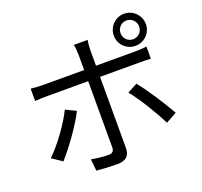

<svg xmlns="http://www.w3.org/2000/svg" viewBox="-148 -1019 1296 1231"><g transform="rotate(-20 500.0 -403.0)"><path d="M92 -518C119 -520 147 -521 177 -521H455V-70C455 -44 443 -32 416 -32C390 -32 344 -36 300 -44L308 36C348 40 408 43 450 43C510 43 536 16 536 -37V-521H801C825 -521 855 -521 882 -519V-602C857 -598 824 -597 800 -597H536V-699C536 -721 539 -757 542 -771H448C452 -756 455 -722 455 -700V-597H177C145 -597 120 -599 92 -602ZM709 -739C709 -678 758 -630 818 -630C879 -630 928 -678 928 -739C928 -799 879 -849 818 -849C758 -849 709 -799 709 -739ZM61 -139 130 -92C186 -154 280 -281 322 -367L252 -401C213 -320 127 -201 61 -139ZM839 -98 913 -139C873 -211 793 -336 740 -400L672 -364C725 -301 800 -176 839 -98ZM755 -739C755 -774 783 -803 818 -803C854 -803 882 -774 882 -739C882 -703 854 -675 818 -675C783 -675 755 -703 755 -739Z"/></g></svg>

Font: Noto Sans KR Regular
Style: Regular
Weight: 400
Designer: Ryoko NISHIZUKA  (kana & ideographs); Paul D. Hunt (Latin, Greek & Cyrillic); Wenlong ZHANG  (bopomofo); Sandoll Communi
Foundry: Adobe Systems Incorporated
Version: Version 1.004;PS 1.004;hotconv 1.0.82;makeotf.lib2.5.63406